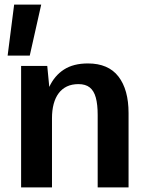

<svg xmlns="http://www.w3.org/2000/svg" viewBox="-20 -815 645 835"><path d="M13.2 -573.2 41.5 -794.9H159.2L109.4 -573.2ZM71.8 0V-528.3H185.5L194.3 -437Q216.8 -485.8 258.1 -512.5Q299.3 -539.1 362.3 -539.1Q451.2 -539.1 495.1 -482.2Q539.1 -425.3 539.1 -323.2V0H404.8V-314.9Q404.8 -360.8 396.7 -390.4Q388.7 -419.9 370.4 -434.6Q352.1 -449.2 321.3 -449.2Q292.5 -449.2 271 -439Q249.5 -428.7 235.1 -409.4Q220.7 -390.1 213.4 -362.8Q206.1 -335.4 206.1 -301.3V0Z"/></svg>

Font: Comme SemiBold
Style: Regular
Weight: 600
Version: Version 1.000;gftools[0.9.27]